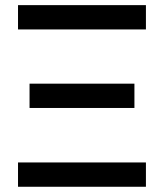

<svg xmlns="http://www.w3.org/2000/svg" viewBox="-20 -713 626 733"><path d="M48.8 -600.6V-693.4H537.1V-600.6ZM48.8 0V-92.8H537.1V0ZM92.8 -300.8V-393.6H493.2V-300.8Z"/></svg>

Font: Cascadia Mono
Style: Regular
Weight: 400
Monospace: yes
Designer: Aaron Bell
Foundry: Saja Typeworks
Version: Version 2102.003